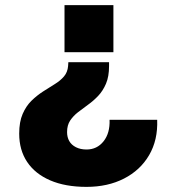

<svg xmlns="http://www.w3.org/2000/svg" viewBox="-20 -580 690 750"><path d="M406 -337V-322Q406 -281 394 -253Q382 -225 363.5 -205.5Q345 -186 324 -171Q303 -156 284.5 -141.5Q266 -127 254 -109Q242 -91 242 -64Q242 -44 250.5 -29Q259 -14 276.5 -5Q294 4 318 4Q359 4 384.5 -28Q410 -60 408 -112H594Q597 -33 562.5 26Q528 85 464.5 117.5Q401 150 318 150Q235 150 176 124.5Q117 99 86 52.5Q55 6 55 -58Q55 -104 68.5 -135Q82 -166 103 -186.5Q124 -207 148 -222.5Q172 -238 194 -251.5Q216 -265 230 -281.5Q244 -298 246 -322L247 -337ZM423 -560V-376H232V-560Z"/></svg>

Font: Azeret Mono Thin ExtraBold
Style: Regular
Weight: 800
Version: Version 1.002